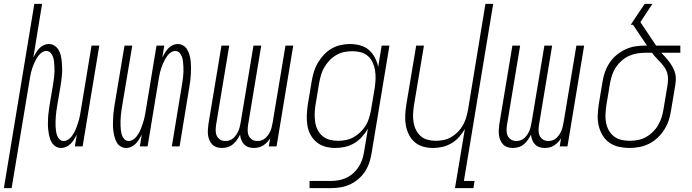

<svg xmlns="http://www.w3.org/2000/svg" viewBox="-47 -755 3567 990"><path d="M-27 215 130 -735H170L125 -459Q131 -471 138.5 -483Q146 -495 155.5 -505.5Q165 -516 178 -522Q191 -528 204 -528Q221 -528 234 -519.5Q247 -511 255 -497.5Q263 -484 266.5 -468.5Q270 -453 271.5 -436.5Q273 -420 273.5 -404Q274 -388 272.5 -371Q271 -354 269 -337.5Q267 -321 264 -305L248 -210Q246 -197 244 -184Q242 -171 241 -158Q240 -145 239.5 -132Q239 -119 239.5 -106.5Q240 -94 241.5 -81.5Q243 -69 247 -57.5Q251 -46 259.5 -37Q268 -28 281 -28Q293 -28 304 -35Q315 -42 322.5 -52Q330 -62 336 -73Q342 -84 346 -95Q350 -106 354 -117.5Q358 -129 361 -140.5Q364 -152 366 -163.5Q368 -175 370 -187L425 -520H465L379 0H339L349 -61Q343 -49 335.5 -37Q328 -25 318 -14.5Q308 -4 295 2Q282 8 269 8Q252 8 239 -0.5Q226 -9 218.5 -22.5Q211 -36 207.5 -51.5Q204 -67 202 -83.5Q200 -100 200 -116Q200 -132 201 -149Q202 -166 204.5 -182.5Q207 -199 209 -215L225 -310Q227 -323 229 -336Q231 -349 232.5 -362Q234 -375 234 -388Q234 -401 233.5 -413.5Q233 -426 231.5 -438.5Q230 -451 226 -462.5Q222 -474 213.5 -483Q205 -492 192 -492Q180 -492 169.5 -485Q159 -478 151.5 -468Q144 -458 138 -447Q132 -436 127.5 -425Q123 -414 119 -402.5Q115 -391 112.5 -379.5Q110 -368 108 -356.5Q106 -345 104 -333L13 215Z M604 8Q587 8 574 -0.5Q561 -9 554 -22.5Q547 -36 543 -51.5Q539 -67 537 -83.5Q535 -100 535.5 -116Q536 -132 536.5 -149Q537 -166 539.5 -182.5Q542 -199 544 -215L595 -520H635L583 -210Q581 -197 579 -184Q577 -171 576 -158Q575 -145 574.5 -132Q574 -119 574.5 -106.5Q575 -94 576.5 -81.5Q578 -69 582 -57.5Q586 -46 594.5 -37Q603 -28 616 -28Q628 -28 639 -35Q650 -42 657.5 -52Q665 -62 671 -73Q677 -84 681 -95Q685 -106 689 -117.5Q693 -129 696 -140.5Q699 -152 701 -163.5Q703 -175 705 -187L760 -520H800L790 -459Q796 -471 803.5 -483Q811 -495 820.5 -505.5Q830 -516 843 -522Q856 -528 869 -528Q886 -528 899 -519.5Q912 -511 919.5 -497.5Q927 -484 931 -468.5Q935 -453 936.5 -436.5Q938 -420 938 -404Q938 -388 937 -371Q936 -354 934 -337.5Q932 -321 929 -305L879 0H839L890 -310Q892 -323 894 -336Q896 -349 897.5 -362Q899 -375 899 -388Q899 -401 898.5 -413.5Q898 -426 896.5 -438.5Q895 -451 891 -462.5Q887 -474 878.5 -483Q870 -492 857 -492Q845 -492 834.5 -485Q824 -478 816.5 -468Q809 -458 803 -447Q797 -436 792.5 -425Q788 -414 784 -402.5Q780 -391 777.5 -379.5Q775 -368 773 -356.5Q771 -345 769 -333L714 0H674L684 -61Q678 -49 670.5 -37Q663 -25 653 -14.5Q643 -4 630 2Q617 8 604 8Z M1262 8Q1247 8 1234 3.5Q1221 -1 1211.5 -11Q1202 -21 1197 -34Q1192 -47 1191 -61Q1184 -47 1175 -34Q1166 -21 1154 -11Q1142 -1 1127 3.5Q1112 8 1097 8Q1083 8 1069.5 3.5Q1056 -1 1047 -10.5Q1038 -20 1032.5 -33Q1027 -46 1025.5 -60Q1024 -74 1025 -88.5Q1026 -103 1028 -117L1095 -520H1135L1067 -110Q1065 -96 1065 -81.5Q1065 -67 1071 -54.5Q1077 -42 1088.5 -35Q1100 -28 1115 -28Q1126 -28 1137 -31.5Q1148 -35 1156.5 -43Q1165 -51 1171.5 -60.5Q1178 -70 1182.5 -80.5Q1187 -91 1189.5 -102Q1192 -113 1194 -124L1260 -520H1300L1232 -110Q1230 -96 1230 -81.5Q1230 -67 1236 -54.5Q1242 -42 1253.5 -35Q1265 -28 1280 -28Q1291 -28 1302 -31.5Q1313 -35 1321.5 -43Q1330 -51 1336.5 -60.5Q1343 -70 1347.5 -80.5Q1352 -91 1354.5 -102Q1357 -113 1359 -124L1425 -520H1465L1379 0H1339L1346 -42Q1339 -31 1330 -21.5Q1321 -12 1310 -5Q1299 2 1286.5 5Q1274 8 1262 8Z M1549 215V178H1659Q1679 178 1699 174.5Q1719 171 1738.5 162Q1758 153 1774 138.5Q1790 124 1801.5 106.5Q1813 89 1820 69Q1827 49 1830 29L1850 -91Q1837 -69 1819 -49Q1801 -29 1778.5 -16Q1756 -3 1731 2.5Q1706 8 1682 8Q1655 8 1630 1Q1605 -6 1585.5 -22Q1566 -38 1554 -60.5Q1542 -83 1538 -108.5Q1534 -134 1535 -161Q1536 -188 1540 -215L1560 -335Q1564 -359 1571 -383Q1578 -407 1591 -429.5Q1604 -452 1622 -471.5Q1640 -491 1662 -504Q1684 -517 1708.5 -522.5Q1733 -528 1757 -528Q1785 -528 1810.5 -521Q1836 -514 1855 -497.5Q1874 -481 1886 -458Q1898 -435 1903 -410L1921 -520H1961L1869 35Q1865 60 1857 84Q1849 108 1835 129.5Q1821 151 1800.5 168.5Q1780 186 1756.5 196.5Q1733 207 1708.5 211Q1684 215 1659 215ZM1696 -29Q1716 -29 1736.5 -33Q1757 -37 1776 -47.5Q1795 -58 1811 -73.5Q1827 -89 1838.5 -107.5Q1850 -126 1856 -146.5Q1862 -167 1866 -187L1886 -307Q1889 -329 1889.5 -351Q1890 -373 1886.5 -394Q1883 -415 1874 -434Q1865 -453 1849.5 -466.5Q1834 -480 1813 -485.5Q1792 -491 1770 -491Q1750 -491 1729 -487Q1708 -483 1688.5 -472Q1669 -461 1653.5 -445Q1638 -429 1626.5 -410Q1615 -391 1609 -370.5Q1603 -350 1599 -329L1579 -209Q1576 -188 1575.5 -166Q1575 -144 1578.5 -123Q1582 -102 1591.5 -84Q1601 -66 1616.5 -53Q1632 -40 1653 -34.5Q1674 -29 1696 -29Z M2299 215 2350 -90Q2337 -68 2320 -48.5Q2303 -29 2280.5 -16Q2258 -3 2234 2.5Q2210 8 2186 8Q2159 8 2134.5 1Q2110 -6 2091 -22.5Q2072 -39 2061 -61.5Q2050 -84 2045.5 -109.5Q2041 -135 2042.5 -162Q2044 -189 2048 -215L2099 -520H2139L2087 -209Q2084 -188 2083 -166.5Q2082 -145 2085.5 -124Q2089 -103 2098 -85Q2107 -67 2122 -53.5Q2137 -40 2157.5 -34.5Q2178 -29 2200 -29Q2220 -29 2240 -33Q2260 -37 2278.5 -47.5Q2297 -58 2313 -74Q2329 -90 2339.5 -108.5Q2350 -127 2356 -147Q2362 -167 2366 -187L2456 -735H2496L2345 178H2400L2394 215Z M2762 8Q2747 8 2734 3.5Q2721 -1 2711.5 -11Q2702 -21 2697 -34Q2692 -47 2691 -61Q2684 -47 2675 -34Q2666 -21 2654 -11Q2642 -1 2627 3.5Q2612 8 2597 8Q2583 8 2569.5 3.5Q2556 -1 2547 -10.5Q2538 -20 2532.5 -33Q2527 -46 2525.5 -60Q2524 -74 2525 -88.5Q2526 -103 2528 -117L2595 -520H2635L2567 -110Q2565 -96 2565 -81.5Q2565 -67 2571 -54.5Q2577 -42 2588.5 -35Q2600 -28 2615 -28Q2626 -28 2637 -31.5Q2648 -35 2656.5 -43Q2665 -51 2671.5 -60.5Q2678 -70 2682.5 -80.5Q2687 -91 2689.5 -102Q2692 -113 2694 -124L2760 -520H2800L2732 -110Q2730 -96 2730 -81.5Q2730 -67 2736 -54.5Q2742 -42 2753.5 -35Q2765 -28 2780 -28Q2791 -28 2802 -31.5Q2813 -35 2821.5 -43Q2830 -51 2836.5 -60.5Q2843 -70 2847.5 -80.5Q2852 -91 2854.5 -102Q2857 -113 2859 -124L2925 -520H2965L2879 0H2839L2846 -42Q2839 -31 2830 -21.5Q2821 -12 2810 -5Q2799 2 2786.5 5Q2774 8 2762 8Z M3199 8Q3171 8 3144 2Q3117 -4 3095.5 -19Q3074 -34 3060.5 -56.5Q3047 -79 3040.5 -105Q3034 -131 3035 -159Q3036 -187 3040 -215L3060 -335Q3064 -361 3073 -385.5Q3082 -410 3097 -432.5Q3112 -455 3133.5 -472.5Q3155 -490 3179 -501Q3203 -512 3229 -516Q3255 -520 3280 -520H3289L3217 -627H3205L3211 -636L3234 -671L3277 -735H3317L3255 -641L3336 -520H3461V-483H3363Q3374 -471 3385 -459Q3396 -447 3405.5 -434Q3415 -421 3423 -406Q3431 -391 3435 -374.5Q3439 -358 3437.5 -340Q3436 -322 3433 -305L3413 -185Q3409 -159 3401 -134.5Q3393 -110 3378.5 -87Q3364 -64 3344 -45Q3324 -26 3300 -14Q3276 -2 3250 3Q3224 8 3199 8ZM3200 -29Q3221 -29 3242 -33Q3263 -37 3282.5 -47.5Q3302 -58 3318.5 -74Q3335 -90 3346 -109Q3357 -128 3364 -149Q3371 -170 3374 -191L3394 -311Q3397 -328 3397.5 -346Q3398 -364 3393 -380Q3388 -396 3378.5 -409Q3369 -422 3358 -434Q3347 -446 3335.5 -458Q3324 -470 3315 -483H3280Q3259 -483 3238 -479.5Q3217 -476 3197 -467Q3177 -458 3159.5 -443Q3142 -428 3129.5 -409.5Q3117 -391 3110 -370.5Q3103 -350 3099 -329L3079 -209Q3076 -187 3075 -165Q3074 -143 3078 -122Q3082 -101 3092 -83Q3102 -65 3118.5 -52Q3135 -39 3156.5 -34Q3178 -29 3200 -29Z"/></svg>

Font: Iosevka Term Curly Extralight
Style: Italic
Weight: 200
Italic angle: -9°
Designer: Belleve Invis
Foundry: Belleve Invis
Version: Version 32.3.0